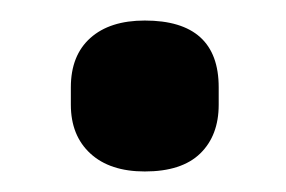

<svg xmlns="http://www.w3.org/2000/svg" viewBox="-20 -357 279 187"><path d="M121 -190Q87 -190 68 -207.5Q49 -225 49 -255V-272Q49 -303 68 -320Q87 -337 121 -337Q193 -337 193 -272V-255Q193 -225 175 -207.5Q157 -190 121 -190Z"/></svg>

Font: Sofia Sans Condensed
Style: Bold
Weight: 700
Designer: Botio Nikoltchev, Ani Petrova
Foundry: lettersoup
Version: Version 4.101; ttfautohint (v1.8.4.7-5d5b)